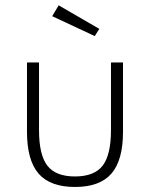

<svg xmlns="http://www.w3.org/2000/svg" viewBox="-20 -706 578 740"><path d="M84 -198.2V-465.3H130.4V-204.6Q130.4 -108.9 162.6 -67.4Q194.8 -25.9 269 -25.9Q343.3 -25.9 375.5 -67.4Q407.7 -108.9 407.7 -204.6V-465.3H454.1V-198.2Q454.1 -88.4 409.4 -36.9Q364.7 14.6 269 14.6Q173.3 14.6 128.7 -36.9Q84 -88.4 84 -198.2ZM181.2 -643.6 206.1 -685.5 362.8 -594.7 345.2 -566.9Z"/></svg>

Font: Spartan MB Light
Style: Regular
Weight: 300
Designer: Matt Bailey, Mirko Velimirovic
Foundry: Matt Bailey
Version: Version 1.005